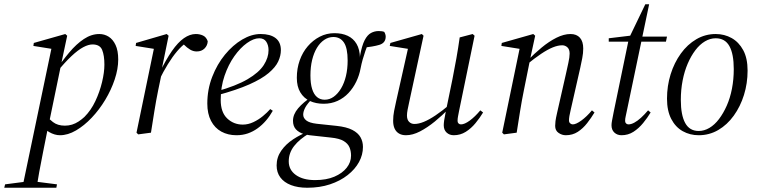

<svg xmlns="http://www.w3.org/2000/svg" viewBox="-100 -624 3565 903"><path d="M-80 259 -76 243 24 230H66L168 243L165 259ZM5 259 143 -401 157 -392 57 -408 59 -422 207 -464 216 -456 188 -324 186 -314 129 -38 125 -21Q113 40 102.5 91.5Q92 143 84.5 185Q77 227 72 259ZM182 12Q157 12 131 -3Q105 -18 88 -45L113 -84Q127 -67 149 -50Q171 -33 205 -33Q223 -33 239 -38Q255 -43 269.5 -52.5Q284 -62 297 -74Q328 -105 348.5 -148.5Q369 -192 380 -238Q391 -284 391 -320Q391 -363 380.5 -389Q370 -415 335 -415Q316 -415 291.5 -402Q267 -389 236 -360Q205 -331 166 -283L155 -288H159Q192 -337 225.5 -377Q259 -417 294.5 -440.5Q330 -464 367 -464Q391 -464 411 -451.5Q431 -439 443.5 -412.5Q456 -386 456 -344Q456 -300 439.5 -250.5Q423 -201 395 -154.5Q367 -108 331.5 -70.5Q296 -33 257.5 -10.5Q219 12 182 12Z M648 -246 641 -279H649Q680 -343 708.5 -384Q737 -425 765 -444.5Q793 -464 821 -464Q839 -464 854.5 -457Q870 -450 877 -430Q876 -410 862 -396Q848 -382 825 -382Q809 -382 794.5 -390.5Q780 -399 764 -415L752 -427L776 -429V-423Q755 -409 733 -383Q711 -357 689.5 -322Q668 -287 648 -246ZM542 0 625 -401 638 -392 538 -408 540 -422 684 -464 693 -456 657 -280 659 -272 644 -200Q634 -151 626 -101Q618 -51 610 0L550 8Z M1012 12Q972 12 941 -5Q910 -22 892.5 -55.5Q875 -89 875 -137Q875 -203 898 -262.5Q921 -322 958 -367Q995 -412 1039 -438Q1083 -464 1126 -464Q1171 -464 1196 -445Q1221 -426 1221 -388Q1221 -362 1208.5 -335Q1196 -308 1163.5 -280.5Q1131 -253 1072.5 -227Q1014 -201 922 -176L918 -194Q1011 -220 1064.5 -251.5Q1118 -283 1140.5 -318Q1163 -353 1163 -388Q1163 -411 1152.5 -427.5Q1142 -444 1119 -444Q1093 -444 1061.5 -421.5Q1030 -399 1002 -359.5Q974 -320 956 -267.5Q938 -215 938 -154Q938 -96 968.5 -67Q999 -38 1042 -38Q1067 -38 1091.5 -49.5Q1116 -61 1136.5 -78Q1157 -95 1171 -111L1183 -103Q1169 -78 1151 -57Q1133 -36 1111.5 -20.5Q1090 -5 1065.5 3.5Q1041 12 1012 12Z M1345 259Q1301 259 1268.5 246.5Q1236 234 1218.5 210.5Q1201 187 1201 154Q1201 116 1222.5 85Q1244 54 1279 31Q1314 8 1352 -6L1355 3Q1309 30 1283.5 62.5Q1258 95 1258 135Q1258 175 1291.5 199Q1325 223 1382 223Q1435 223 1472.5 207Q1510 191 1530.5 165Q1551 139 1551 108Q1551 86 1543.5 68.5Q1536 51 1516 39Q1496 27 1456 23L1356 12Q1350 11 1344 10Q1338 9 1330 8V7Q1305 -1 1291.5 -16Q1278 -31 1278 -56Q1278 -86 1302 -114.5Q1326 -143 1370 -172V-177L1374 -166Q1344 -135 1335 -117Q1326 -99 1326 -85Q1326 -69 1340.5 -57.5Q1355 -46 1389 -42L1483 -32Q1530 -27 1557 -13Q1584 1 1595.5 21.5Q1607 42 1607 67Q1607 104 1588.5 138Q1570 172 1535 199.5Q1500 227 1452 243Q1404 259 1345 259ZM1422 -136Q1386 -136 1357.5 -149Q1329 -162 1312.5 -189.5Q1296 -217 1296 -258Q1296 -302 1309.5 -340Q1323 -378 1347.5 -406.5Q1372 -435 1404 -451.5Q1436 -468 1473 -468Q1509 -468 1535.5 -455.5Q1562 -443 1577 -417.5Q1592 -392 1593 -352V-360Q1602 -410 1615 -435Q1628 -460 1645 -469Q1662 -478 1681 -478Q1689 -478 1696 -477Q1703 -476 1707 -474Q1710 -470 1712 -463.5Q1714 -457 1714 -452Q1714 -422 1684 -413Q1654 -404 1607 -400L1630 -415Q1625 -403 1618.5 -384.5Q1612 -366 1606 -345Q1600 -324 1596 -303Q1590 -270 1575.5 -240Q1561 -210 1539 -186.5Q1517 -163 1487.5 -149.5Q1458 -136 1422 -136ZM1427 -155Q1450 -155 1469.5 -169Q1489 -183 1504 -208Q1519 -233 1527 -266.5Q1535 -300 1535 -339Q1535 -398 1517.5 -424Q1500 -450 1468 -450Q1445 -450 1425 -436.5Q1405 -423 1390.5 -399Q1376 -375 1368 -342Q1360 -309 1360 -269Q1360 -231 1368 -205.5Q1376 -180 1391 -167.5Q1406 -155 1427 -155Z M1809 12Q1790 12 1776.5 4Q1763 -4 1756 -19Q1749 -34 1749 -56Q1749 -79 1753.5 -102Q1758 -125 1763 -147L1820 -401L1833 -392L1733 -408L1736 -422L1884 -464L1892 -456L1831 -174Q1828 -159 1824 -141.5Q1820 -124 1817 -108Q1814 -92 1814 -81Q1814 -61 1824 -51Q1834 -41 1849 -41Q1869 -41 1893.5 -51Q1918 -61 1948.5 -81.5Q1979 -102 2016 -133L2018 -114H2012Q1980 -81 1945 -52.5Q1910 -24 1875.5 -6Q1841 12 1809 12ZM2034 12Q2014 12 2000.5 -0.5Q1987 -13 1987 -35Q1987 -44 1989 -58Q1991 -72 1998 -107L1999 -111L2028 -252Q2038 -302 2046.5 -350Q2055 -398 2062 -448L2123 -464L2132 -456L2059 -102Q2056 -86 2054 -76Q2052 -66 2052 -55Q2052 -48 2056.5 -43.5Q2061 -39 2068 -39Q2085 -39 2109.5 -57Q2134 -75 2159 -105L2172 -95Q2157 -70 2136.5 -45Q2116 -20 2090.5 -4Q2065 12 2034 12Z M2270 8 2262 0 2345 -401 2358 -392 2258 -408 2260 -422 2408 -464 2417 -456 2393 -345 2392 -339 2364 -200Q2354 -151 2346 -101Q2338 -51 2330 0ZM2561 12Q2543 12 2527 1Q2511 -10 2511 -32Q2511 -41 2512.5 -54Q2514 -67 2520 -93L2562 -278Q2567 -301 2573 -328Q2579 -355 2579 -372Q2579 -392 2568.5 -401.5Q2558 -411 2544 -411Q2524 -411 2499.5 -401Q2475 -391 2444.5 -370.5Q2414 -350 2376 -319L2374 -338H2380Q2412 -371 2447 -400Q2482 -429 2517 -446.5Q2552 -464 2583 -464Q2612 -464 2627.5 -446.5Q2643 -429 2643 -396Q2643 -374 2638.5 -351Q2634 -328 2629 -305L2584 -107Q2580 -91 2578 -78.5Q2576 -66 2576 -58Q2576 -49 2581.5 -44Q2587 -39 2594 -39Q2609 -39 2634 -57Q2659 -75 2684 -105L2696 -95Q2681 -70 2661.5 -45Q2642 -20 2617.5 -4Q2593 12 2561 12Z M2763 -428V-444L2879 -458V-452H3037L3032 -428H2874H2871ZM2823 12Q2803 12 2789.5 -0.5Q2776 -13 2776 -35Q2776 -44 2778.5 -57Q2781 -70 2786 -96L2858 -444L2935 -604H2953L2848 -102Q2845 -86 2842.5 -76Q2840 -66 2840 -55Q2840 -48 2844.5 -43.5Q2849 -39 2856 -39Q2868 -39 2883 -47Q2898 -55 2914.5 -70Q2931 -85 2948 -105L2960 -95Q2945 -70 2924.5 -45Q2904 -20 2879 -4Q2854 12 2823 12Z M3186 12Q3145 12 3111 -7Q3077 -26 3057 -64.5Q3037 -103 3037 -160Q3037 -220 3054 -274.5Q3071 -329 3102 -372Q3133 -415 3175 -439.5Q3217 -464 3266 -464Q3307 -464 3341 -445Q3375 -426 3395.5 -388Q3416 -350 3416 -292Q3416 -232 3399 -177.5Q3382 -123 3351 -80Q3320 -37 3278 -12.5Q3236 12 3186 12ZM3186 -8Q3212 -8 3236.5 -22.5Q3261 -37 3281.5 -64Q3302 -91 3318 -127Q3334 -163 3342.5 -207Q3351 -251 3351 -299Q3351 -370 3330.5 -407Q3310 -444 3266 -444Q3240 -444 3215.5 -429.5Q3191 -415 3170.5 -388Q3150 -361 3134.5 -325Q3119 -289 3110.5 -245.5Q3102 -202 3102 -154Q3102 -83 3122.5 -45.5Q3143 -8 3186 -8Z"/></svg>

Font: Source Serif 4 60pt
Style: Italic
Weight: 400
Italic angle: -12°
Version: Version 4.004;hotconv 1.0.116;makeotfexe 2.5.65601